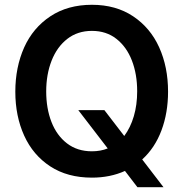

<svg xmlns="http://www.w3.org/2000/svg" viewBox="-20 -734 765 802"><path d="M81 -536Q118 -618 190.5 -666Q263 -714 364 -714Q464 -714 536 -666Q608 -618 645 -536Q682 -454 682 -351Q682 -263 654.5 -189.5Q627 -116 574 -68L663 48H554L502 -20Q440 8 364 8Q262 8 190 -39Q118 -86 81 -167.5Q44 -249 44 -351Q44 -453 81 -536ZM173 -352Q173 -281 195 -224.5Q217 -168 260 -135Q303 -102 364 -102Q400 -102 430 -114L307 -274H416L499 -166Q525 -201 539 -248.5Q553 -296 553 -353Q553 -424 531 -481Q509 -538 466.5 -571.5Q424 -605 364 -605Q304 -605 261 -571.5Q218 -538 195.5 -480.5Q173 -423 173 -352Z"/></svg>

Font: Lopes Sans SemiBold
Style: Regular
Weight: 600
Designer: Gabriel Lam, Diego Maldonado
Foundry: TypeRant, Foresti Design
Version: Version 4.000